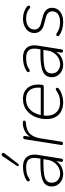

<svg xmlns="http://www.w3.org/2000/svg" viewBox="771 -1569 806 2388"><g transform="rotate(-90 1174.0 -375.0)"><path d="M205 8Q165 8 129 -9.5Q93 -27 71 -59Q49 -91 49 -134Q49 -210 114 -242.5Q179 -275 324 -275H405L399 -238H340Q247 -238 194 -228.5Q141 -219 118.5 -196.5Q96 -174 96 -136Q96 -84 130.5 -57Q165 -30 208 -30Q248 -30 284.5 -49Q321 -68 347 -104Q373 -140 381 -191L401 -315Q412 -383 385.5 -418Q359 -453 289 -453Q249 -453 213.5 -445Q178 -437 146 -414Q138 -408 130.5 -408Q123 -408 118 -412Q113 -416 112 -422Q111 -428 114 -435Q117 -442 126 -448Q161 -471 204 -481.5Q247 -492 291 -492Q350 -492 386.5 -469.5Q423 -447 437 -404.5Q451 -362 441 -302L395 -15Q392 6 372 6Q362 6 358 -1Q354 -8 355 -19L370 -116H380Q367 -74 339.5 -46.5Q312 -19 276.5 -5.5Q241 8 205 8ZM461 -722 330 -552Q325 -545 318.5 -544Q312 -543 307.5 -546Q303 -549 301.5 -555Q300 -561 305 -568L423 -743Q430 -753 437.5 -756Q445 -759 451.5 -757.5Q458 -756 462.5 -750.5Q467 -745 467 -737.5Q467 -730 461 -722Z M582 6Q572 6 567.5 -0.5Q563 -7 565 -19L636 -469Q639 -490 660 -490Q669 -490 674 -483.5Q679 -477 677 -465L662 -370H651Q672 -430 724.5 -462Q777 -494 838 -494Q855 -494 861.5 -490.5Q868 -487 868 -477Q868 -467 863 -462.5Q858 -458 844 -456L832 -455Q741 -448 700.5 -401Q660 -354 648 -280L606 -15Q603 6 582 6Z M1097 8Q1032 8 984.5 -17Q937 -42 912 -88.5Q887 -135 887 -200Q887 -277 916 -343.5Q945 -410 1001 -451Q1057 -492 1137 -492Q1191 -492 1227.5 -472.5Q1264 -453 1285.5 -420Q1307 -387 1313.5 -345Q1320 -303 1314 -259Q1312 -245 1307 -239.5Q1302 -234 1289 -234H916L922 -271H1294L1275 -259Q1283 -313 1271.5 -357Q1260 -401 1227.5 -427.5Q1195 -454 1136 -454Q1073 -454 1031.5 -425.5Q990 -397 967 -353.5Q944 -310 936 -264L933 -246Q917 -150 960.5 -90.5Q1004 -31 1095 -31Q1137 -31 1172 -41.5Q1207 -52 1241 -77Q1250 -84 1257 -84.5Q1264 -85 1269 -81.5Q1274 -78 1275.5 -72Q1277 -66 1274 -58.5Q1271 -51 1263 -45Q1230 -20 1185.5 -6Q1141 8 1097 8Z M1564 8Q1524 8 1488 -9.5Q1452 -27 1430 -59Q1408 -91 1408 -134Q1408 -210 1473 -242.5Q1538 -275 1683 -275H1764L1758 -238H1699Q1606 -238 1553 -228.5Q1500 -219 1477.5 -196.5Q1455 -174 1455 -136Q1455 -84 1489.5 -57Q1524 -30 1567 -30Q1607 -30 1643.5 -49Q1680 -68 1706 -104Q1732 -140 1740 -191L1760 -315Q1771 -383 1744.5 -418Q1718 -453 1648 -453Q1608 -453 1572.5 -445Q1537 -437 1505 -414Q1497 -408 1489.5 -408Q1482 -408 1477 -412Q1472 -416 1471 -422Q1470 -428 1473 -435Q1476 -442 1485 -448Q1520 -471 1563 -481.5Q1606 -492 1650 -492Q1709 -492 1745.5 -469.5Q1782 -447 1796 -404.5Q1810 -362 1800 -302L1754 -15Q1751 6 1731 6Q1721 6 1717 -1Q1713 -8 1714 -19L1729 -116H1739Q1726 -74 1698.5 -46.5Q1671 -19 1635.5 -5.5Q1600 8 1564 8Z M2093 8Q2044 8 2001.5 -5Q1959 -18 1929 -40Q1922 -45 1920 -52Q1918 -59 1919.5 -65Q1921 -71 1926 -75Q1931 -79 1938 -78.5Q1945 -78 1954 -72Q1985 -50 2020.5 -40.5Q2056 -31 2096 -31Q2156 -31 2191.5 -56Q2227 -81 2227 -128Q2227 -158 2207.5 -178Q2188 -198 2153 -207L2056 -233Q2011 -245 1984 -276Q1957 -307 1957 -350Q1957 -392 1980 -424Q2003 -456 2044 -474Q2085 -492 2138 -492Q2182 -492 2222 -478Q2262 -464 2287 -441Q2294 -434 2296.5 -427Q2299 -420 2297 -414Q2295 -408 2290 -405Q2285 -402 2278.5 -402.5Q2272 -403 2264 -410Q2239 -432 2207 -442.5Q2175 -453 2137 -453Q2076 -453 2038.5 -425.5Q2001 -398 2001 -351Q2001 -322 2018.5 -301Q2036 -280 2072 -270L2169 -244Q2216 -231 2243.5 -203Q2271 -175 2271 -131Q2271 -67 2222 -29.5Q2173 8 2093 8Z"/></g></svg>

Font: Nunito Variable Extra Light
Style: Italic
Weight: 200
Italic angle: -9°
Designer: Vernon Adams
Foundry: Vernon Adams
Version: Version 3.602